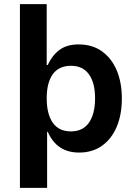

<svg xmlns="http://www.w3.org/2000/svg" viewBox="-20 -725 659 925"><path d="M76 180V-705H205V-412H210Q231 -458 266.5 -484.5Q302 -511 359 -511Q425 -511 471.5 -477.5Q518 -444 542.5 -385.5Q567 -327 567 -251Q567 -172 542 -113.5Q517 -55 471 -22.5Q425 10 361 10Q307 10 269.5 -15Q232 -40 210 -90H207V180ZM322 -92Q379 -92 408.5 -134Q438 -176 438 -252Q438 -326 408.5 -367Q379 -408 322 -408Q263 -408 234 -367Q205 -326 205 -252Q205 -176 234 -134Q263 -92 322 -92Z"/></svg>

Font: Nunito Sans 7pt SemiCondensed
Style: Bold
Weight: 700
Width: 4
Designer: Vernon Adams
Foundry: Vernon Adams
Version: Version 3.101;gftools[0.9.27]